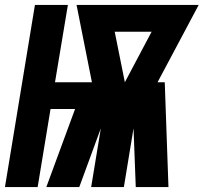

<svg xmlns="http://www.w3.org/2000/svg" viewBox="-40 -755 822 775"><path d="M-20 0H112L164 -315H263L147 0H280L367 -237L328 0H460L499 -237L508 0H640L625 -423H596L762 -735H269L331 -423H302H182L234 -735H101ZM464 -423 423 -627H572Z"/></svg>

Font: Iosevka Sparkle Heavy
Style: Italic
Weight: 900
Italic angle: -9°
Designer: Belleve Invis
Foundry: Belleve Invis
Version: Version 4.5.0; ttfautohint (v1.8.3)